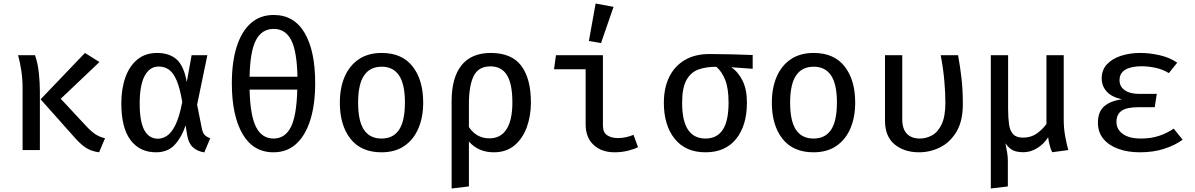

<svg xmlns="http://www.w3.org/2000/svg" viewBox="-20 -855 6809 1094"><path d="M464.1 -553.3 546.7 -501.5 326.2 -292.3 470.8 -136.9Q501.5 -104.1 524.9 -89.2Q548.2 -74.4 578.5 -67.2L544.6 12.8Q498.5 6.7 466.9 -14.9Q435.4 -36.4 403.6 -73.3L211.3 -289.2ZM179.5 -540.5Q195.9 -493.8 201.5 -438.5Q207.2 -383.1 207.2 -334.9V0H108.7V-350.3Q108.7 -402.1 102.1 -448.2Q95.4 -494.4 83.1 -540.5Z M875.4 -553.3Q945.1 -553.3 986.7 -516.2Q1028.2 -479 1044.1 -387.2L1071.8 -540.5H1161.5L1103.1 -258.5L1130.3 -122.1Q1134.9 -97.9 1146.2 -86.2Q1157.4 -74.4 1177.9 -67.2L1144.1 13.3Q1104.6 7.2 1079.5 -15.4Q1054.4 -37.9 1046.7 -83.6L1037.4 -141Q1016.9 -76.4 977.2 -31.8Q937.4 12.8 868.7 12.8Q776.4 12.8 723.8 -56.9Q671.3 -126.7 671.3 -265.6Q671.3 -349.7 694.6 -414.6Q717.9 -479.5 763.3 -516.4Q808.7 -553.3 875.4 -553.3ZM884.6 -475.9Q832.3 -475.9 804.1 -422.3Q775.9 -368.7 775.9 -265.6Q775.9 -161.5 802.6 -113.1Q829.2 -64.6 880.5 -64.6Q904.6 -64.6 930.3 -80.5Q955.9 -96.4 978.7 -141.3Q1001.5 -186.2 1018.5 -273.8Q1005.1 -353.3 986.2 -397.2Q967.2 -441 942.1 -458.5Q916.9 -475.9 884.6 -475.9Z M1539.5 -769.7Q1655.4 -769.7 1715.6 -667.7Q1775.9 -565.6 1775.9 -381.5Q1775.9 -261 1748.5 -172.6Q1721 -84.1 1668.2 -35.6Q1615.4 12.8 1538.5 12.8Q1422.6 12.8 1361.8 -92.1Q1301 -196.9 1301 -380.5Q1301 -501 1328.5 -588.2Q1355.9 -675.4 1409 -722.6Q1462.1 -769.7 1539.5 -769.7ZM1539.5 -690.3Q1472.3 -690.3 1438.7 -626.9Q1405.1 -563.6 1402.1 -417.9H1674.9Q1671.8 -563.6 1639 -626.9Q1606.2 -690.3 1539.5 -690.3ZM1673.8 -344.6H1402.1Q1405.6 -195.9 1439.2 -130.8Q1472.8 -65.6 1538.5 -65.6Q1604.1 -65.6 1637.2 -130.8Q1670.3 -195.9 1673.8 -344.6Z M2154.9 -553.3Q2270.8 -553.3 2331 -476.4Q2391.3 -399.5 2391.3 -270.8Q2391.3 -187.2 2363.8 -123.1Q2336.4 -59 2283.6 -23.1Q2230.8 12.8 2153.8 12.8Q2037.9 12.8 1977.2 -64.1Q1916.4 -141 1916.4 -269.7Q1916.4 -353.8 1943.8 -417.7Q1971.3 -481.5 2024.4 -517.4Q2077.4 -553.3 2154.9 -553.3ZM2154.9 -474.9Q2088.2 -474.9 2054.4 -424.9Q2020.5 -374.9 2020.5 -269.7Q2020.5 -165.6 2053.8 -115.6Q2087.2 -65.6 2153.8 -65.6Q2220.5 -65.6 2253.8 -115.6Q2287.2 -165.6 2287.2 -270.8Q2287.2 -375.4 2253.8 -425.1Q2220.5 -474.9 2154.9 -474.9Z M2776.4 -553.3Q2895.4 -553.3 2950.3 -480Q3005.1 -406.7 3005.1 -270.8Q3005.1 -194.4 2981.5 -129.7Q2957.9 -65.1 2911 -26.2Q2864.1 12.8 2793.8 12.8Q2705.6 12.8 2651.8 -48.7V207.2L2553.3 219V-277.9Q2553.3 -412.8 2609.7 -483.1Q2666.2 -553.3 2776.4 -553.3ZM2774.4 -476.9Q2706.2 -476.9 2679 -421.8Q2651.8 -366.7 2651.8 -262.1V-131.3Q2694.4 -66.7 2769.2 -66.7Q2832.8 -66.7 2866.2 -118.7Q2899.5 -170.8 2899.5 -270.8Q2899.5 -376.4 2868.7 -426.7Q2837.9 -476.9 2774.4 -476.9Z M3316.9 -460.5H3136.9L3147.7 -540.5H3415.4V-139.5Q3415.4 -100.5 3439.5 -84.4Q3463.6 -68.2 3501.5 -68.2Q3523.1 -68.2 3545.9 -73.1Q3568.7 -77.9 3589.7 -86.7L3615.4 -16.4Q3595.9 -5.6 3558.7 3.6Q3521.5 12.8 3482.6 12.8Q3407.2 12.8 3362.1 -29.5Q3316.9 -71.8 3316.9 -146.7ZM3373.8 -834.9 3475.9 -815.9 3404.6 -609.7 3335.4 -621.5Z M4023.1 -547.2Q4082.1 -547.2 4149.5 -545.4Q4216.9 -543.6 4268.7 -541.5V-463.1L4146.2 -471.8Q4184.6 -447.2 4210.3 -396.9Q4235.9 -346.7 4235.9 -270.3Q4235.9 -140 4174.4 -63.6Q4112.8 12.8 4000 12.8Q3886.2 12.8 3824.4 -64.1Q3762.6 -141 3762.6 -269.7Q3762.6 -353.3 3792.8 -415.6Q3823.1 -477.9 3881.3 -512.6Q3939.5 -547.2 4023.1 -547.2ZM3866.7 -269.7Q3866.7 -165.6 3900.5 -115.6Q3934.4 -65.6 4000 -65.6Q4065.1 -65.6 4098.2 -115.6Q4131.3 -165.6 4131.3 -270.8Q4131.3 -353.3 4111.5 -401.3Q4091.8 -449.2 4061.5 -474.4Q4003.6 -474.9 3959.7 -459Q3915.9 -443.1 3891.3 -398.7Q3866.7 -354.4 3866.7 -269.7Z M4616.4 -553.3Q4732.3 -553.3 4792.6 -476.4Q4852.8 -399.5 4852.8 -270.8Q4852.8 -187.2 4825.4 -123.1Q4797.9 -59 4745.1 -23.1Q4692.3 12.8 4615.4 12.8Q4499.5 12.8 4438.7 -64.1Q4377.9 -141 4377.9 -269.7Q4377.9 -353.8 4405.4 -417.7Q4432.8 -481.5 4485.9 -517.4Q4539 -553.3 4616.4 -553.3ZM4616.4 -474.9Q4549.7 -474.9 4515.9 -424.9Q4482.1 -374.9 4482.1 -269.7Q4482.1 -165.6 4515.4 -115.6Q4548.7 -65.6 4615.4 -65.6Q4682.1 -65.6 4715.4 -115.6Q4748.7 -165.6 4748.7 -270.8Q4748.7 -375.4 4715.4 -425.1Q4682.1 -474.9 4616.4 -474.9Z M5439 -540.5Q5451.3 -473.8 5458.7 -407.4Q5466.2 -341 5466.2 -261.5Q5466.2 -165.6 5430.3 -105.1Q5394.4 -44.6 5337.4 -15.9Q5280.5 12.8 5216.9 12.8Q5132.3 12.8 5077.4 -32.3Q5022.6 -77.4 5022.6 -168.2V-540.5H5121V-176.4Q5121 -120 5147.4 -92.8Q5173.8 -65.6 5221.5 -65.6Q5256.9 -65.6 5290.3 -83.6Q5323.6 -101.5 5345.1 -146.2Q5366.7 -190.8 5366.7 -269.7Q5366.7 -328.2 5360.5 -396.7Q5354.4 -465.1 5340 -540.5Z M6041 -540.5V-175.4Q6041 -122.6 6049.5 -77.7Q6057.9 -32.8 6067.2 0L5975.4 12.3Q5967.7 -1.5 5961 -27.2Q5954.4 -52.8 5952.3 -73.3Q5928.2 -34.4 5890 -11Q5851.8 12.3 5812.3 12.3Q5772.8 12.3 5750.8 1Q5728.7 -10.3 5708.7 -38.5Q5714.9 -9.7 5718.7 14.6Q5722.6 39 5722.6 61V207.2L5625.6 219V-540.5H5724.1V-236.9Q5724.1 -184.6 5729.2 -147.4Q5734.4 -110.3 5752.6 -90.5Q5770.8 -70.8 5809.2 -70.8Q5854.4 -70.8 5887.4 -94.1Q5920.5 -117.4 5942.6 -148.7V-540.5Z M6559.5 -244.1H6465.6Q6399.5 -244.1 6370.5 -223.6Q6341.5 -203.1 6341.5 -160.5Q6341.5 -117.4 6378.2 -91.5Q6414.9 -65.6 6481 -65.6Q6538.5 -65.6 6584.4 -81Q6630.3 -96.4 6667.7 -122.1L6718.5 -59Q6677.9 -28.7 6615.6 -7.9Q6553.3 12.8 6474.9 12.8Q6406.2 12.8 6352.3 -6.7Q6298.5 -26.2 6267.2 -63.6Q6235.9 -101 6235.9 -155.9Q6235.9 -217.4 6271 -248.7Q6306.2 -280 6372.8 -289.2Q6314.9 -301.5 6286.2 -333.1Q6257.4 -364.6 6257.4 -408.7Q6257.4 -456.4 6287.2 -488.5Q6316.9 -520.5 6366.9 -536.9Q6416.9 -553.3 6477.9 -553.3Q6530.8 -553.3 6587.9 -540.3Q6645.1 -527.2 6687.7 -497.9L6640 -438.5Q6605.6 -459.5 6565.1 -468.5Q6524.6 -477.4 6484.1 -477.4Q6425.1 -477.4 6392.1 -457.9Q6359 -438.5 6359 -397.4Q6359 -362.1 6388.7 -341Q6418.5 -320 6471.8 -320H6571.3Z"/></svg>

Font: Fira Code Retina
Style: Regular
Weight: 450
Monospace: yes
Designer: Carrois Corporate, Edenspiekermann AG, Nikita Prokopov
Foundry: Carrois Corporate, Edenspiekermann AG, Nikita Prokopov
Version: Version 6.002